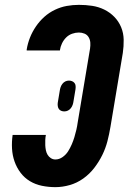

<svg xmlns="http://www.w3.org/2000/svg" viewBox="-20 -763 540 791"><path d="M208 8Q180 8 153 2.5Q126 -3 103.5 -16.5Q81 -30 65 -51Q49 -72 40 -97.5Q31 -123 29.5 -151Q28 -179 32 -207H169Q167 -197 166.5 -186Q166 -175 166.5 -164.5Q167 -154 169 -144Q171 -134 176 -125.5Q181 -117 189.5 -111.5Q198 -106 208 -106Q224 -106 238 -116Q252 -126 260.5 -139.5Q269 -153 275.5 -168Q282 -183 286.5 -198Q291 -213 294.5 -228Q298 -243 300 -258L351 -563Q353 -576 352 -588Q351 -600 345 -610Q339 -620 328 -624.5Q317 -629 305 -629Q291 -629 277 -624Q263 -619 252.5 -608.5Q242 -598 235.5 -584.5Q229 -571 227 -557V-555H90V-559Q94 -584 103.5 -608Q113 -632 128 -654Q143 -676 162.5 -693.5Q182 -711 206 -722.5Q230 -734 255 -738.5Q280 -743 305 -743Q333 -743 359.5 -739Q386 -735 409.5 -723.5Q433 -712 451 -693.5Q469 -675 479 -651Q489 -627 489.5 -599.5Q490 -572 486 -545L435 -240Q430 -210 422.5 -181Q415 -152 401.5 -124.5Q388 -97 368.5 -71.5Q349 -46 323 -27.5Q297 -9 267 -0.5Q237 8 208 8ZM245 -304Q238 -304 232 -306.5Q226 -309 222.5 -314Q219 -319 218 -326Q217 -333 218 -340L226 -388Q227 -396 229.5 -403.5Q232 -411 237 -417.5Q242 -424 249 -427.5Q256 -431 264 -431Q271 -431 277 -428.5Q283 -426 287 -421Q291 -416 291.5 -409Q292 -402 291 -395L283 -347Q282 -339 279.5 -331.5Q277 -324 272 -317.5Q267 -311 260 -307.5Q253 -304 245 -304Z"/></svg>

Font: Iosevka SS18 Heavy
Style: Italic
Weight: 900
Italic angle: -9°
Monospace: yes
Designer: Belleve Invis
Foundry: Belleve Invis
Version: Version 25.1.1; ttfautohint (v1.8.4)